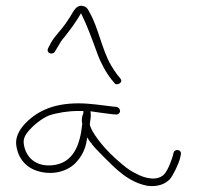

<svg xmlns="http://www.w3.org/2000/svg" viewBox="-20 -731 674 654"><path d="M35 -240C40 -191 70 -158 113 -147C169 -132 221 -152 246 -186C259 -201 271 -225 275 -250L277 -263L284 -252C287 -247 290 -244 293 -241V-240C304 -226 318 -212 334 -196C375 -155 418 -110 483 -98C518 -94 542 -104 558 -120C568 -130 591 -177 594 -195L596 -205C600 -222 575 -226 571 -210C568 -193 552 -150 539 -137C514 -112 470 -125 445 -139C430 -146 414 -156 399 -169C360 -201 317 -244 293 -288C290 -294 287 -301 286 -307V-309C290 -336 290 -340 288 -352C315 -348 337 -345 362 -342L376 -341C381 -340 389 -346 389 -352C389 -360 384 -365 377 -367L365 -368C328 -372 289 -379 247 -379C158 -379 101 -350 60 -304C46 -287 33 -265 35 -240ZM61 -241C58 -262 70 -276 79 -287C94 -304 122 -328 148 -338C175 -347 212 -353 247 -353H264V-345C260 -337 258 -327 259 -315C260 -314 260 -310 260 -308C253 -238 230 -174 157 -168C101 -163 67 -196 61 -241ZM144 -567C136 -550 158 -542 167 -555L177 -572C183 -583 190 -594 198 -603C219 -629 240 -658 256 -686C276 -646 294 -597 311 -550C323 -517 342 -482 360 -460L370 -448C372 -445 374 -444 378 -444C386 -444 393 -450 393 -455C393 -459 392 -461 389 -465L379 -477C374 -484 366 -495 358 -509C328 -560 314 -639 286 -687C280 -699 276 -707 265 -710C249 -715 238 -705 231 -694C222 -679 215 -667 203 -650C187 -627 167 -609 154 -586ZM198 -603ZM361 -342H362ZM389 -460ZM445 -138V-139ZM483 -98Z"/></svg>

Font: Stray Cat
Style: Lt
Weight: 300
Version: Version 1.0